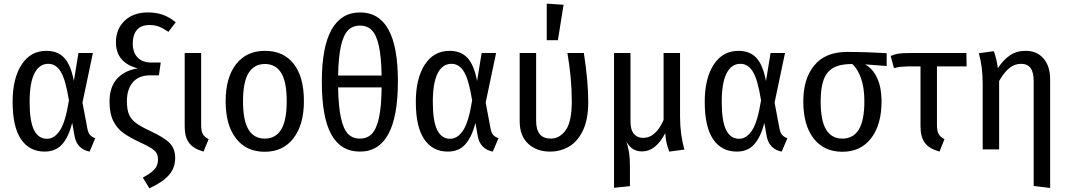

<svg xmlns="http://www.w3.org/2000/svg" viewBox="-20 -817 5838 1050"><path d="M384 -374 409 -527H488L431 -256L458 -113Q462 -91 472 -79.5Q482 -68 501 -61L470 12Q437 6 415 -16Q393 -38 387 -77L375 -145Q355 -67 319.5 -27.5Q284 12 224 12Q141 12 95 -55.5Q49 -123 49 -260Q49 -388 98 -463.5Q147 -539 234 -539Q295 -539 331 -501Q367 -463 384 -374ZM142 -260Q142 -154 166 -106Q190 -58 237 -58Q277 -58 307.5 -103.5Q338 -149 357 -268Q339 -381 312.5 -424.5Q286 -468 244 -468Q195 -468 168.5 -416Q142 -364 142 -260Z M941 -695 901 -643Q873 -662 850.5 -671Q828 -680 798 -680Q751 -680 728.5 -653Q706 -626 706 -580Q706 -530 732.5 -502.5Q759 -475 808 -475H859L849 -405H801Q739 -405 706.5 -367Q674 -329 674 -264Q674 -218 685.5 -191Q697 -164 724 -144Q751 -124 803 -100Q878 -65 908 -34.5Q938 -4 938 47Q938 101 904 140Q870 179 797 213L761 154Q802 133 823 111Q844 89 844 56Q844 34 836 20.5Q828 7 807.5 -6.5Q787 -20 745 -39Q687 -66 653 -91Q619 -116 599 -156.5Q579 -197 579 -261Q579 -343 621.5 -388Q664 -433 734 -443Q614 -474 614 -586Q614 -658 661.5 -703.5Q709 -749 788 -749Q835 -749 871 -736Q907 -723 941 -695Z M1080 -134Q1080 -100 1089 -84Q1098 -68 1121 -56L1093 12Q1039 -3 1014.5 -35Q990 -67 990 -125V-527H1080Z M1642 -264Q1642 -135 1585 -61Q1528 13 1428 13Q1327 13 1270.5 -60Q1214 -133 1214 -263Q1214 -393 1271 -466Q1328 -539 1429 -539Q1530 -539 1586 -468Q1642 -397 1642 -264ZM1309 -263Q1309 -158 1339 -108.5Q1369 -59 1428 -59Q1487 -59 1517.5 -108.5Q1548 -158 1548 -264Q1548 -369 1518 -418Q1488 -467 1429 -467Q1370 -467 1339.5 -418Q1309 -369 1309 -263Z M2156 -372Q2156 12 1948 12Q1844 12 1792 -81.5Q1740 -175 1740 -370Q1740 -560 1793 -654.5Q1846 -749 1949 -749Q2052 -749 2104 -656Q2156 -563 2156 -372ZM1829 -404H2067Q2065 -506 2052 -565.5Q2039 -625 2014 -651Q1989 -677 1949 -677Q1908 -677 1883 -651Q1858 -625 1844.5 -565.5Q1831 -506 1829 -404ZM2067 -339H1829Q1831 -234 1844.5 -172.5Q1858 -111 1883 -85Q1908 -59 1948 -59Q1989 -59 2014 -85.5Q2039 -112 2052.5 -173Q2066 -234 2067 -339Z M2589 -374 2614 -527H2693L2636 -256L2663 -113Q2667 -91 2677 -79.5Q2687 -68 2706 -61L2675 12Q2642 6 2620 -16Q2598 -38 2592 -77L2580 -145Q2560 -67 2524.5 -27.5Q2489 12 2429 12Q2346 12 2300 -55.5Q2254 -123 2254 -260Q2254 -388 2303 -463.5Q2352 -539 2439 -539Q2500 -539 2536 -501Q2572 -463 2589 -374ZM2347 -260Q2347 -154 2371 -106Q2395 -58 2442 -58Q2482 -58 2512.5 -103.5Q2543 -149 2562 -268Q2544 -381 2517.5 -424.5Q2491 -468 2449 -468Q2400 -468 2373.5 -416Q2347 -364 2347 -260Z M3197 -259Q3197 -164 3168 -103.5Q3139 -43 3092 -15.5Q3045 12 2988 12Q2915 12 2868.5 -31Q2822 -74 2822 -154V-527H2912V-156Q2912 -59 2992 -59Q3041 -59 3074 -105.5Q3107 -152 3107 -263Q3107 -388 3083 -527H3173Q3197 -372 3197 -259ZM3062 -791 3031 -597H2970V-797Z M3640 12Q3630 -15 3625 -37Q3620 -59 3618 -89Q3566 11 3492 11Q3462 11 3441.5 -2Q3421 -15 3406 -43Q3416 -10 3420.5 20Q3425 50 3425 94V201L3338 210V-527H3428V-153Q3428 -106 3447 -84.5Q3466 -63 3498 -63Q3566 -63 3609 -161V-527H3699V-179Q3699 -82 3723 1Z M4169 -374 4194 -527H4273L4216 -256L4243 -113Q4247 -91 4257 -79.5Q4267 -68 4286 -61L4255 12Q4222 6 4200 -16Q4178 -38 4172 -77L4160 -145Q4140 -67 4104.5 -27.5Q4069 12 4009 12Q3926 12 3880 -55.5Q3834 -123 3834 -260Q3834 -388 3883 -463.5Q3932 -539 4019 -539Q4080 -539 4116 -501Q4152 -463 4169 -374ZM3927 -260Q3927 -154 3951 -106Q3975 -58 4022 -58Q4062 -58 4092.5 -103.5Q4123 -149 4142 -268Q4124 -381 4097.5 -424.5Q4071 -468 4029 -468Q3980 -468 3953.5 -416Q3927 -364 3927 -260Z M4829 -456 4711 -465Q4754 -441 4777.5 -389Q4801 -337 4801 -263Q4801 -135 4744 -61Q4687 13 4587 13Q4486 13 4429.5 -60Q4373 -133 4373 -263Q4373 -387 4433.5 -460Q4494 -533 4612 -533Q4717 -533 4829 -526ZM4707 -263Q4707 -338 4688.5 -389.5Q4670 -441 4641 -467H4638Q4575 -467 4538 -446.5Q4501 -426 4484.5 -381.5Q4468 -337 4468 -263Q4468 -157 4498 -108Q4528 -59 4587 -59Q4646 -59 4676.5 -108.5Q4707 -158 4707 -263Z M5145 -56 5118 12Q5063 -3 5038.5 -35Q5014 -67 5014 -125V-454H4947Q4917 -453 4903 -451.5Q4889 -450 4869 -444L4851 -511Q4874 -521 4896 -524Q4918 -527 4958 -527H5265L5266 -454H5104V-134Q5104 -101 5113 -84.5Q5122 -68 5145 -56Z M5723 -382V211L5633 200V-372Q5633 -423 5615.5 -445.5Q5598 -468 5564 -468Q5528 -468 5499 -444Q5470 -420 5444 -374V0H5354V-361Q5354 -451 5333 -526L5415 -537Q5430 -497 5437 -444Q5467 -490 5503.5 -514.5Q5540 -539 5588 -539Q5651 -539 5687 -497Q5723 -455 5723 -382Z"/></svg>

Font: Fira Sans Condensed
Style: Regular
Weight: 400
Width: 3
Designer: bBox Type GmbH & Carrois Corporate GbR & Edenspiekermann AG
Foundry: bBox Type GmbH & Carrois Corporate GbR & Edenspiekermann AG
Version: Version 4.301